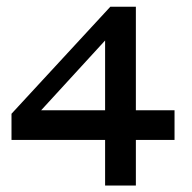

<svg xmlns="http://www.w3.org/2000/svg" viewBox="-20 -443 575 576"><path d="M14.5 -23.1V-101.7L310.9 -422.7L337.9 -368L88.4 -95.8L73.1 -112.3H503.6V-23.1ZM295.3 113.7V-346.4L310.9 -422.7H387.6V113.7Z"/></svg>

Font: Playfair 5pt SemiExpanded Light
Style: Regular
Weight: 300
Width: 6
Designer: Claus Eggers Sørensen
Foundry: Claus Eggers Sørensen
Version: Version 2.203